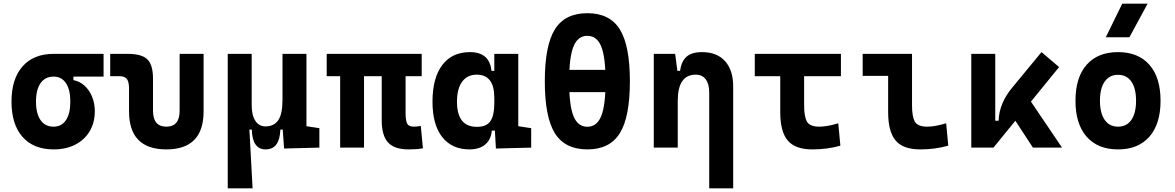

<svg xmlns="http://www.w3.org/2000/svg" viewBox="-20 -815 6485 1060"><path d="M275.9 9.8Q165.5 9.8 104.5 -59.1Q43.5 -127.9 43.5 -253.9Q43.5 -379.4 104.5 -448.5Q165.5 -517.6 275.9 -517.6L385.3 -486.8V-372.6Q418.9 -366.7 445.8 -342.8Q472.7 -318.8 488 -282Q503.4 -245.1 503.4 -201.2Q503.4 -137.7 475.1 -90.3Q446.8 -43 395.8 -16.6Q344.7 9.8 275.9 9.8ZM275.9 -115.7Q319.8 -115.7 344 -151.6Q368.2 -187.5 368.2 -253.9Q368.2 -320.3 344 -356.2Q319.8 -392.1 275.9 -392.1Q229.5 -392.1 204.1 -356.2Q178.7 -320.3 178.7 -253.9Q178.7 -187.5 204.1 -151.6Q229.5 -115.7 275.9 -115.7ZM275.9 -392.1V-517.6H551.8V-392.1Z M898.4 9.8Q692.4 9.8 692.4 -200.2V-326.2Q692.4 -363.8 680.2 -379.2Q668 -394.5 637.7 -394.5H588.4V-517.6H686Q762.7 -517.6 793.7 -487.1Q824.7 -456.5 824.7 -380.9V-204.1Q824.7 -115.7 898.4 -115.7Q971.7 -115.7 971.7 -204.1V-517.6H1104V-200.2Q1104 9.8 898.4 9.8Z M1445.8 9.8Q1373.5 9.8 1370.1 -99.6H1338.4L1237.3 -175.8V-517.6H1369.6V-234.4Q1369.6 -178.2 1389.9 -147.7Q1410.2 -117.2 1445.8 -117.2Q1492.2 -117.2 1515.9 -150.9Q1539.6 -184.6 1539.6 -263.7L1562 -99.6H1527.8Q1525.9 -44.9 1505.6 -17.6Q1485.4 9.8 1445.8 9.8ZM1237.3 224.6V-210L1356 -115.7L1374.5 224.6ZM1548.3 4.9 1539.6 -119.1V-234.4H1671.9V-118.2L1743.2 -107.4V0ZM1539.6 -146.5V-517.6H1671.9V-175.8Z M2235.4 9.8Q2157.1 9.8 2122.3 -28.6Q2087.4 -66.9 2087.4 -151.4V-517.6H2219.2V-189Q2219.2 -150.4 2227.7 -133.1Q2236.2 -115.7 2264.6 -115.7Q2272.9 -115.7 2282.1 -116.7Q2291.2 -117.7 2303.2 -119.6L2314.9 3.9Q2294.4 7.3 2277.8 8.5Q2261.2 9.8 2235.4 9.8ZM1857.9 0V-517.6H1989.7V0ZM1783.7 -394.5V-517.6H2308.1V-394.5Z M2572.3 9.8Q2475.1 9.8 2421.4 -58.3Q2367.7 -126.5 2367.7 -253.9Q2367.7 -384.3 2421.6 -455.8Q2475.6 -527.3 2574.2 -527.3Q2628.4 -527.3 2658.2 -501.7Q2688 -476.1 2693.4 -423.8H2739.3L2709 -274.9Q2709 -338.9 2684.8 -370.8Q2660.6 -402.8 2611.8 -402.8Q2560.1 -402.8 2531.5 -364Q2502.9 -325.2 2502.9 -253.9Q2502.9 -114.7 2612.8 -114.7Q2666.5 -114.7 2687.7 -146.7Q2709 -178.7 2709 -242.7V-267.1L2744.1 -93.8H2695.3Q2692.4 -59.6 2676.3 -36.4Q2660.2 -13.2 2633.8 -1.7Q2607.4 9.8 2572.3 9.8ZM2717.8 4.9 2709 -151.9V-254.4H2841.3V-118.2L2912.6 -107.4V0ZM2709 -211.4V-517.6H2841.3V-212.4Z M3222.7 9.8Q3099.2 9.8 3043.5 -79.3Q2987.8 -168.5 2987.8 -366.2Q2987.8 -564 3043.5 -653.1Q3099.2 -742.2 3222.7 -742.2Q3346.2 -742.2 3401.8 -653.1Q3457.5 -564 3457.5 -366.2Q3457.5 -168.5 3401.8 -79.3Q3346.2 9.8 3222.7 9.8ZM3222.7 -115.2Q3275.6 -115.2 3299.4 -174.6Q3323.2 -233.9 3323.2 -366.2Q3323.2 -498.5 3299.4 -557.9Q3275.6 -617.2 3222.7 -617.2Q3169.7 -617.2 3145.9 -557.9Q3122.1 -498.5 3122.1 -366.2Q3122.1 -233.9 3145.9 -174.6Q3169.7 -115.2 3222.7 -115.2ZM3023.4 -306.2V-429.2H3434.1V-306.2Z M3895.5 224.6V-304.2Q3895.5 -351.6 3876.2 -377.2Q3856.9 -402.8 3821.1 -402.8Q3721.7 -402.8 3721.7 -258.3L3691.4 -423.8H3734.4Q3741.7 -476.1 3770 -501.7Q3798.3 -527.3 3856 -527.3Q3938 -527.3 3982.9 -477.5Q4027.8 -427.7 4027.8 -336.9V224.6ZM3589.4 0V-517.6H3707.5L3721.7 -408.2V0Z M4464.8 9.8Q4370.6 9.8 4329.1 -39.1Q4287.6 -87.9 4287.6 -195.3V-517.6H4419.4V-232.9Q4419.4 -171.4 4435.1 -143.6Q4450.8 -115.7 4503.9 -115.7Q4523.9 -115.7 4551 -120.4Q4578.1 -125 4607.9 -134.3L4619.6 -10.7Q4582 0 4543.2 4.9Q4504.4 9.8 4464.8 9.8ZM4147 -394.5V-517.6H4622.6V-394.5Z M5060.5 9.8Q4966.3 9.8 4924.8 -39.1Q4883.3 -87.9 4883.3 -195.3V-517.6H5015.1V-232.9Q5015.1 -171.4 5030.8 -143.6Q5046.4 -115.7 5099.6 -115.7Q5140.6 -115.7 5203.6 -134.3L5215.3 -10.7Q5175.3 0 5138.9 4.9Q5102.5 9.8 5060.5 9.8ZM4742.7 -396V-517.6H4906.2V-396Z M5464.8 0 5446.3 -148.4H5493.2Q5494.6 -197.3 5513.7 -242.9Q5532.7 -288.6 5568.4 -331.5L5730 -527.3L5827.1 -444.8ZM5342.3 0V-517.6H5474.6V-52.2L5464.8 0ZM5682.6 0 5533.2 -228.5 5642.6 -296.9 5843.3 0Z M6152.3 9.8Q6040.5 9.8 5979 -60.5Q5917.5 -130.9 5917.5 -258.8Q5917.5 -387.2 5979 -457.3Q6040.5 -527.3 6152.3 -527.3Q6264.2 -527.3 6325.7 -457.3Q6387.2 -387.2 6387.2 -258.8Q6387.2 -130.9 6325.7 -60.5Q6264.2 9.8 6152.3 9.8ZM6152.6 -115.7Q6200.2 -115.7 6226.1 -153.1Q6252 -190.5 6252 -258.9Q6252 -327.6 6226 -364.7Q6200.1 -401.9 6152.3 -401.9Q6105 -401.9 6078.9 -364.7Q6052.7 -327.5 6052.7 -258.8Q6052.7 -190.4 6078.9 -153.1Q6105 -115.7 6152.6 -115.7ZM6085 -609.4 6175.8 -794.9H6315.9L6215.3 -609.4Z"/></svg>

Font: Cascadia Mono
Style: Regular
Weight: 400
Monospace: yes
Designer: Aaron Bell
Foundry: Saja Typeworks
Version: Version 2404.023